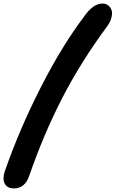

<svg xmlns="http://www.w3.org/2000/svg" viewBox="-74 -848 650 1079"><path d="M4.9 210.9Q-32.7 210.9 -46.9 184.8Q-61 158.7 -47.9 117.2Q34.7 -121.1 155.3 -357.4Q275.9 -593.8 403.8 -762.2Q451.7 -828.1 502 -828.1Q520.5 -828.1 534.2 -817.6Q547.9 -807.1 553.2 -790Q558.6 -772.9 552 -748Q545.4 -723.1 525.9 -696.8Q379.4 -498.5 275.4 -296.4Q171.4 -94.2 89.8 141.1Q78.6 175.3 56.6 193.1Q34.7 210.9 4.9 210.9Z"/></svg>

Font: Shantell Sans Irregular
Style: Italic
Weight: 600
Italic angle: -11.31°
Designer: Stephen Nixon, Anya Danilova, Shantell Martin
Foundry: Arrow Type
Version: Version 1.006;[9816181b4]